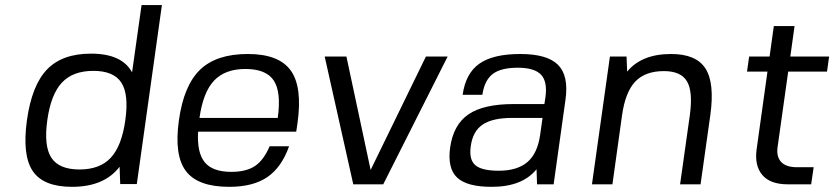

<svg xmlns="http://www.w3.org/2000/svg" viewBox="-20 -721 3263 751"><path d="M261.7 9.8Q149.4 9.8 107.9 -52.2Q66.4 -114.3 85.4 -251Q104.5 -387.7 164.1 -449.5Q223.6 -511.2 335.9 -511.2Q457 -511.2 496.6 -438L533.7 -701.2H613.3L515.1 -1H450.2L447.8 -68.8Q387.7 9.8 261.7 9.8ZM291 -58.1Q370.6 -58.1 413.3 -104Q456.1 -149.9 470.2 -251Q484.4 -352.1 454.6 -397.9Q424.8 -443.8 345.2 -443.8Q265.1 -443.8 222.2 -397.9Q179.2 -352.1 165 -251Q150.9 -149.9 180.9 -104Q210.9 -58.1 291 -58.1Z M754.9 -206.1Q750 -124.5 780.5 -86.7Q811 -48.8 884.8 -48.8Q942.9 -48.8 977.1 -71.5Q1011.2 -94.2 1034.7 -148.9H1110.8Q1081.1 -65.9 1025.4 -28.1Q969.7 9.8 876.5 9.8Q753.9 9.8 707.3 -51.8Q660.6 -113.3 679.7 -250Q698.7 -386.7 762.5 -448.2Q826.2 -509.8 949.2 -509.8Q1070.8 -509.8 1117.2 -445.3Q1163.6 -380.9 1143.6 -238.8L1138.7 -206.1ZM1066.4 -259.8Q1080.6 -361.8 1050.5 -406.5Q1020.5 -451.2 939.9 -451.2Q860.4 -451.2 817.4 -405.8Q774.4 -360.4 760.3 -259.8Z M1429.7 -56.2 1646 -500H1731L1479 0H1361.8L1250 -500H1335Z M2080.6 0 2078.6 -59.1Q2023.4 9.8 1902.8 9.8Q1806.2 9.8 1767.8 -26.6Q1729.5 -63 1740.7 -144Q1753.4 -233.4 1812.3 -273.7Q1871.1 -314 1989.7 -314H2109.4L2113.3 -339.8Q2122.1 -401.4 2096.4 -428.7Q2070.8 -456.1 2005.4 -456.1Q1939 -456.1 1907 -431.4Q1875 -406.7 1866.7 -350.1H1789.6Q1801.3 -434.1 1855 -471.9Q1908.7 -509.8 2015.1 -509.8Q2120.6 -509.8 2162.8 -467.3Q2205.1 -424.8 2191.9 -331.1L2145.5 0ZM2102.1 -259.8H1983.9Q1906.2 -259.8 1867.7 -233.6Q1829.1 -207.5 1821.3 -148.9Q1814 -96.7 1839.1 -75Q1864.3 -53.2 1930.7 -53.2Q2002.9 -53.2 2042.7 -86.9Q2082.5 -120.6 2092.8 -193.8Z M2433.1 -440.9Q2489.7 -509.8 2605 -509.8Q2703.1 -509.8 2739.5 -452.9Q2775.9 -396 2758.3 -270L2720.2 0H2640.1L2678.2 -270Q2690.9 -362.3 2667.2 -402.6Q2643.6 -442.9 2576.7 -442.9Q2503.9 -442.9 2464.8 -401.9Q2425.8 -360.8 2413.1 -270L2375.5 0H2295.4L2365.7 -500H2430.7Z M3021.5 -146Q3016.1 -109.4 3034.9 -88.1Q3053.7 -66.9 3097.7 -66.9H3162.6L3152.8 0H3062Q2992.7 0 2961.7 -36.6Q2930.7 -73.2 2939.5 -137.2L2981.9 -440.9H2901.9L2910.2 -500H2990.2L3006.8 -619.1H3087.9L3071.3 -500H3223.1L3214.8 -440.9H3063Z"/></svg>

Font: Fivo Sans
Style: Italic
Weight: 400
Designer: Alexander Slobzheninov
Foundry: Alexander Slobzheninov
Version: 1.0